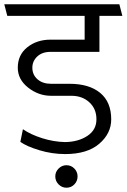

<svg xmlns="http://www.w3.org/2000/svg" viewBox="-31 -700 591 896"><path d="M76 -97Q112 -72 166 -55Q220 -38 273 -37Q335 -38 377 -66Q419 -94 419 -143V-144Q419 -192 386 -222.5Q353 -253 302 -253H207Q149 -253 100.5 -291Q52 -329 52 -384Q52 -444 96.5 -479.5Q141 -515 205 -515H364V-626H3L-11 -680H526L540 -626H433V-458H205Q166 -458 143 -436.5Q120 -415 120 -384Q120 -351 144 -330Q168 -309 207 -309H293Q385 -309 436.5 -266.5Q488 -224 488 -143Q488 -77 432 -29Q376 19 273 19Q212 19 152.5 1Q93 -17 64 -38ZM279 176Q258 176 242.5 160.5Q227 145 227 123Q227 102 242.5 86.5Q258 71 279 71Q301 71 316 86.5Q331 102 331 123Q331 145 316 160.5Q301 176 279 176Z"/></svg>

Font: Palanquin Light
Style: Regular
Weight: 300
Designer: Pria Ravichandran
Version: Version 1.0.4